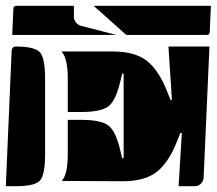

<svg xmlns="http://www.w3.org/2000/svg" viewBox="-20 -650 745 660"><path d="M192 -28Q213 -50 213 -120V-238H259Q326 -238 352 -219Q378 -200 394 -131L400 -106H405V-397H400L394 -372Q378 -303 352 -284Q326 -265 259 -265H213V-380Q213 -450 192 -472V-473H368Q443 -473 484 -441.5Q525 -410 554 -337L566 -307H571L559 -490H700L680 -40Q679 -27 670.5 -18.5Q662 -10 650 -10H594L605 -193H600L588 -163Q559 -90 518 -58.5Q477 -27 402 -27ZM0 -10 20 -475Q21 -490 35 -490Q97 -490 116 -471.5Q135 -453 135 -380V-120Q135 -47 116.5 -28.5Q98 -10 35 -10ZM22 -530 26 -620Q26 -630 36 -630H234V-591Q234 -582 241.5 -572.5Q249 -563 259 -561L380 -530ZM302 -630H705L701 -540Q701 -530 691 -530H414Z"/></svg>

Font: PrimecolorB
Style: Medium
Weight: 500
Designer: gluk
Foundry: gluk
Version: Version 0.672